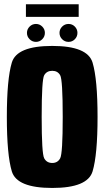

<svg xmlns="http://www.w3.org/2000/svg" viewBox="-20 -902 505 926"><path d="M232 4.5Q61 4.5 37 -75.5Q13 -155.5 13 -338Q13 -520 37 -600.2Q61 -680.5 231.8 -680.5Q402.5 -680.5 426.5 -600Q450.5 -519.5 450.5 -338Q450.5 -155.5 426.5 -75.5Q402.5 4.5 232 4.5ZM232 -116Q258 -116 270.2 -138.5Q282.5 -161 282.5 -338Q282.5 -518 270.2 -539.2Q258 -560.5 232 -560.5Q205.5 -560.5 193.2 -539.2Q181 -518 181 -338Q181 -161 193.2 -138.5Q205.5 -116 232 -116ZM153.5 -700Q135.5 -700 122.8 -712.8Q110 -725.5 110 -743.5Q110 -761 122.8 -773.8Q135.5 -786.5 153.5 -786.5Q171 -786.5 183.8 -773.8Q196.5 -761 196.5 -743.5Q196.5 -725.5 183.8 -712.8Q171 -700 153.5 -700ZM310.5 -700Q292.5 -700 279.8 -712.8Q267 -725.5 267 -743.5Q267 -761 279.8 -773.8Q292.5 -786.5 310.5 -786.5Q328.5 -786.5 341 -773.8Q353.5 -761 353.5 -743.5Q353.5 -725.5 341 -712.8Q328.5 -700 310.5 -700ZM105 -820.5V-881.5H359.5V-820.5Z"/></svg>

Font: Anybody Condensed ExtraBold
Style: Regular
Weight: 800
Width: 3
Designer: Tyler Finck
Foundry: Etcetera Type Company
Version: Version 1.010; ttfautohint (v1.8.3) -l 8 -r 50 -G 200 -x 14 